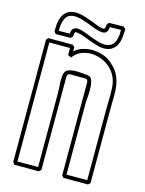

<svg xmlns="http://www.w3.org/2000/svg" viewBox="-121 -869 717 951"><g transform="rotate(15 237.5 -393.5)"><path d="M425.3 9.8H299.3Q296.9 6.8 294.9 3.9Q293 1 290.5 -1.5V-383.3Q290.5 -406.7 290.8 -429.7Q291 -452.6 290.5 -476.1Q290.5 -480.5 289.8 -483.6Q289.1 -486.8 286.6 -490.7Q281.2 -494.1 273.4 -494.1H199.2Q184.1 -494.1 184.1 -478V0Q181.6 2.4 179 4.9Q176.3 7.3 173.3 9.8H47.9Q45.4 6.8 43.5 3.9Q41.5 1 39.1 -1.5V-628.4Q41.5 -630.9 43.5 -633.8Q45.4 -636.7 47.9 -639.6H173.3Q176.3 -637.2 179 -634.8Q181.6 -632.3 184.1 -629.9V-607.9Q203.1 -625 225.8 -631.8Q248.5 -638.7 273.4 -639.6Q289.6 -638.7 304.4 -636.2Q319.3 -633.8 335 -627.9Q346.7 -624 357.2 -617.2Q367.7 -610.4 377.4 -602.1Q404.3 -578.6 416.7 -554Q429.2 -529.3 433.6 -502.2Q438 -475.1 437 -445.3Q436 -415.5 436 -381.8V0ZM310.1 -9.8H416.5V-383.3Q416.5 -396 417.2 -412.4Q418 -428.7 418 -446Q418 -463.4 417 -480.7Q416 -498 412.6 -512.7Q406.7 -537.1 393.6 -556.6Q380.4 -576.2 361.6 -590.1Q342.8 -604 320.1 -611.6Q297.4 -619.1 273.4 -620.1Q245.1 -619.1 222.2 -609.4Q199.2 -599.6 182.1 -576.2L164.6 -583.5V-620.1H58.6V-9.8H164.6V-383.3Q164.6 -409.7 162.4 -436.3Q160.2 -462.9 165.5 -488.8Q168.9 -504.4 183.8 -510.3Q198.7 -516.1 216.6 -516.8Q234.4 -517.6 250.7 -515.6Q267.1 -513.7 273.4 -513.7Q281.7 -513.7 290.3 -511Q298.8 -508.3 303.7 -500.5Q308.1 -493.2 310.3 -481.9Q312.5 -470.7 313.2 -457.8Q314 -444.8 313.5 -431.9Q313 -418.9 312.3 -408.2Q311.5 -397.5 310.8 -390.1Q310.1 -382.8 310.1 -381.8ZM69.3 -679.7Q69.3 -693.8 69.8 -707.5Q70.3 -721.2 73.7 -734.9Q75.7 -742.2 77.9 -749.3Q80.1 -756.3 84 -762.7Q97.2 -785.2 116.7 -792Q136.2 -798.8 158 -796.9Q179.7 -794.9 201.9 -787.1Q224.1 -779.3 243.2 -772.5Q249.5 -770 257.1 -766.8Q264.6 -763.7 272.5 -761Q280.3 -758.3 287.8 -756.6Q295.4 -754.9 302.7 -755.9Q303.7 -756.3 304 -756.6Q304.2 -756.8 305.2 -757.3Q308.1 -761.7 308.8 -767.8Q309.6 -773.9 309.6 -779.3Q312 -781.7 314 -784.7Q315.9 -787.6 318.4 -790.5Q337.4 -791 356.4 -791Q375.5 -791 394 -791.5Q397 -789.1 399.7 -786.6Q402.3 -784.2 404.8 -781.7Q404.8 -758.8 402.1 -736.8Q399.4 -714.8 390.6 -698Q381.8 -681.2 365 -670.9Q348.1 -660.6 320.3 -661.6Q310.5 -662.1 300.8 -664.6Q291 -667 281.7 -669.9Q263.7 -675.3 246.6 -682.1Q229.5 -689 211.9 -694.8Q207.5 -696.3 202.9 -697.8Q198.2 -699.2 193.8 -700.2Q176.8 -704.6 171.4 -702.9Q166 -701.2 165 -689H167Q165 -688 165 -688Q164.6 -686 164.8 -683.8Q165 -681.6 165 -679.2Q162.6 -676.8 159.9 -674.3Q157.2 -671.9 154.3 -669.4Q135.3 -668.9 116.2 -668.9Q97.2 -668.9 78.1 -668.5ZM91.3 -722.7Q89.4 -713.9 89.1 -705.3Q88.9 -696.8 88.9 -688Q103 -688.5 117.2 -688.2Q131.3 -688 145.5 -688.5Q145.5 -690.9 145.8 -693.6Q146 -696.3 146.5 -698.7Q149.4 -713.9 159.4 -718.8Q169.4 -723.6 181.9 -722.4Q194.3 -721.2 207.3 -716.6Q220.2 -711.9 229.5 -708.5Q241.7 -703.6 256.6 -698Q271.5 -692.4 286.9 -687.7Q302.2 -683.1 317.1 -681.4Q332 -679.7 344.7 -683.3Q357.4 -687 366.9 -697.3Q376.5 -707.5 381.3 -727.1Q384.3 -738.3 384.8 -749.5Q385.3 -760.7 385.3 -772Q371.1 -771.5 356.9 -771.5Q342.8 -771.5 328.6 -771Q327.6 -764.2 326.2 -757.1Q324.7 -750 319.8 -744.6Q312.5 -736.3 299.6 -736.6Q286.6 -736.8 272.2 -741Q257.8 -745.1 244.4 -750.7Q231 -756.3 223.1 -759.3Q209.5 -764.2 191.4 -770Q173.3 -775.9 155.8 -777.6Q138.2 -779.3 122.8 -773.7Q107.4 -768.1 99.1 -749.5Q96.2 -743.2 94.2 -736.3Q92.3 -729.5 91.3 -722.7Z"/></g></svg>

Font: Preussische VI 9 Linie
Style: Regular
Weight: 400
Designer: Peter Wiegel
Foundry: Peter Wiegel
Version: Version 1.000 2009 initial release